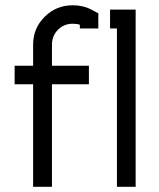

<svg xmlns="http://www.w3.org/2000/svg" viewBox="-20 -716 611 736"><path d="M356.9 -665V-606.9H286.1V-621.1Q275.9 -625 258.8 -625Q225.1 -625 202.1 -601.8Q179.2 -578.6 179.2 -544.9V-463.9H320.8V-393.1H179.2V0H106.9V-393.1H36.1V-463.9H106.9V-544.9Q106.9 -607.9 151.4 -651.9Q195.8 -695.8 258.8 -695.8Q298.8 -695.8 330.1 -679.2ZM401.9 -679.2H500V0H428.2V-606.9H401.9Z"/></svg>

Font: Rawengulk
Style: Bold
Weight: 700
Version: Version 0.92